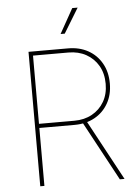

<svg xmlns="http://www.w3.org/2000/svg" viewBox="-62 -989 738 1035"><g transform="rotate(-5 307.5 -471.0)"><path d="M113.3 0V-727.5H327.1Q388.2 -727.5 435.1 -701.7Q481.9 -675.8 508.5 -628.9Q535.2 -582 535.2 -519.5Q535.2 -458 508.5 -411.6Q481.9 -365.2 435.1 -339.4Q388.2 -313.5 327.1 -313.5H125V-335.9H327.1Q381.3 -335.9 423.1 -358.9Q464.8 -381.8 488.8 -423.1Q512.7 -464.4 512.7 -519.5Q512.7 -575.7 488.8 -617.2Q464.8 -658.7 423.1 -681.9Q381.3 -705.1 327.1 -705.1H135.7V0ZM543.9 0 365.2 -331.1H390.6L569.3 0ZM293.9 -808.1 368.7 -941.9H397.9L316.4 -808.1Z"/></g></svg>

Font: Inter Thin
Style: Regular
Weight: 250
Designer: Rasmus Andersson
Foundry: rsms
Version: Version 4.001;git-66647c0bb